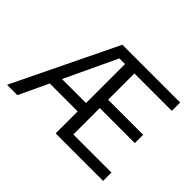

<svg xmlns="http://www.w3.org/2000/svg" viewBox="-141 -1000 1271 1271"><g transform="rotate(45 495.0 -364.0)"><path d="M25.4 0 377.9 -727.5H918.9V-649.4H568.4V-403.3H896.5V-325.2H568.4V-78.1H924.8V0H480.5V-649.4H427.7L122.1 0ZM192.4 -206.1V-284.2H524.4V-206.1Z"/></g></svg>

Font: Inter V
Style: 
Weight: 400
Designer: Rasmus Andersson
Foundry: rsms
Version: Version 4.000;git-a3f224843